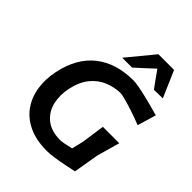

<svg xmlns="http://www.w3.org/2000/svg" viewBox="-265 -1115 1276 1276"><g transform="rotate(45 372.5 -477.5)"><path d="M401.5 12Q299 12 228.2 -21.8Q157.5 -55.5 117.2 -113.5Q77 -171.5 66 -245.8Q55 -320 72 -401Q106 -563 210.2 -645Q314.5 -727 477 -727Q495.5 -727 527.5 -721.2Q559.5 -715.5 598.2 -706.2Q637 -697 675.5 -686.8Q714 -676.5 745 -667.5L706 -536Q656 -556 607.5 -572Q559 -588 523 -597.5Q487 -607 474.5 -607Q417 -605.5 363.2 -583.5Q309.5 -561.5 269.5 -512.8Q229.5 -464 212 -383Q197 -311 212 -247.5Q227 -184 275.8 -143.5Q324.5 -103 410 -101.5Q422.5 -101.5 448.8 -106.2Q475 -111 507 -119Q517.5 -163.5 527.5 -203.5Q534 -251.5 539.5 -289Q545 -326.5 550.5 -365H704.5Q694 -327 683.2 -289.5Q672.5 -252 659 -203.5Q652 -162.5 644.8 -120Q637.5 -77.5 628.5 -24.5Q594.5 -17 551.8 -8.5Q509 0 468.5 6Q428 12 401.5 12ZM616 -779Q596 -806.5 574.8 -835.8Q553.5 -865 533 -894.5Q502.5 -865.5 471 -836.8Q439.5 -808 409 -780.5H316.5Q356 -828 393.8 -874.2Q431.5 -920.5 470 -967H617.5Q637.5 -920.5 658 -873.5Q678.5 -826.5 698.5 -780.5Z"/></g></svg>

Font: Commissioner Loud SemiBold
Style: Italic
Weight: 600
Italic angle: -12°
Designer: Kostas Bartsokas
Foundry: Kostas Bartsokas
Version: Version 1.000; ttfautohint (v1.8.3)